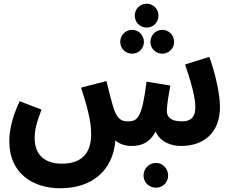

<svg xmlns="http://www.w3.org/2000/svg" viewBox="-20 -778 1250 1030"><path d="M767 -630C802 -630 830 -658 830 -694C830 -730 802 -758 767 -758C731 -758 703 -730 703 -694C703 -658 731 -630 767 -630ZM689 -490C724 -490 752 -518 752 -553C752 -589 724 -618 689 -618C653 -618 625 -589 625 -553C625 -518 653 -490 689 -490ZM851 -490C886 -490 914 -518 914 -553C914 -589 886 -618 851 -618C815 -618 787 -589 787 -553C787 -518 815 -490 851 -490ZM303 232C474 232 586 137 599 -25C623 -3 656 5 684 5C733 5 780 -7 815 -73C838 -17 897 5 951 5C1073 5 1160 -65 1160 -204C1160 -274 1135 -385 1103 -473L973 -432C1004 -341 1028 -257 1028 -204C1028 -142 997 -127 955 -127C894 -127 875 -152 875 -183C875 -213 885 -272 894 -319L766 -340C742 -142 716 -128 668 -127C630 -126 607 -140 587 -205C580 -227 570 -267 551 -343L415 -308C446 -211 469 -132 469 -59C469 34 428 100 311 100C220 100 166 52 166 -36C166 -81 176 -121 203 -190L85 -235C37 -129 30 -64 30 -18C30 151 156 232 303 232ZM817 229C853 229 882 200 882 164C882 127 853 96 817 96C779 96 750 127 750 164C750 200 779 229 817 229Z"/></svg>

Font: Noto Sans Arabic UI Cn
Style: Bold
Weight: 700
Width: 3
Designer: Monotype Design Team, Nadine Chahine and Nizar Qandah
Foundry: Monotype Imaging Inc.
Version: Version 2.010